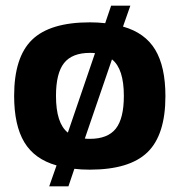

<svg xmlns="http://www.w3.org/2000/svg" viewBox="-20 -589 635 679"><path d="M298 -510Q326 -510 352 -507L373 -569H441L415 -495Q493 -473 529 -413Q565 -353 565 -249Q565 -112 501.5 -50.5Q438 11 297 11Q268 11 243 8L222 70H154L180 -4Q102 -26 66 -86Q30 -146 30 -250Q30 -387 93.5 -448.5Q157 -510 298 -510ZM178 -250Q178 -153 220 -120L316 -401Q310 -402 298 -402Q235 -402 206.5 -366Q178 -330 178 -250ZM376 -379 280 -99Q286 -98 298 -98Q361 -98 389.5 -134Q418 -170 418 -250Q418 -346 376 -379Z"/></svg>

Font: Fivo Sans
Style: Regular
Weight: 700
Designer: Alexander Slobzheninov
Foundry: Alexander Slobzheninov
Version: 1.0